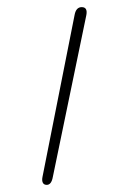

<svg xmlns="http://www.w3.org/2000/svg" viewBox="-20 -524 354 538"><path d="M99 -28 189 -482Q193 -504 209 -504Q226 -504 222 -482L128 -28Q124 -6 111 -6Q103 -6 100 -12Q97 -18 99 -28Z"/></svg>

Font: Mali ExtraLight
Style: Italic
Weight: 275
Italic angle: -10°
Version: Version 1.000; ttfautohint (v1.6)